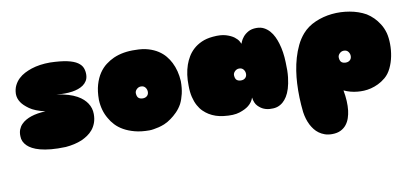

<svg xmlns="http://www.w3.org/2000/svg" viewBox="-72 -769 2681 1258"><g transform="rotate(-10 1268.5 -140.5)"><path d="M315 -318Q358 -312 391 -302Q424 -292 447.5 -279Q471 -266 486.5 -251.5Q502 -237 511 -223Q533 -190 533 -150Q533 -117 523.5 -91.5Q514 -66 498.5 -47.5Q483 -29 463.5 -16Q444 -3 424 6Q376 26 315 31Q259 33 217.5 29Q176 25 146 17Q116 9 95.5 -2Q75 -13 63 -25Q34 -53 34 -90Q33 -115 40.5 -134Q48 -153 61.5 -167Q75 -181 92 -190.5Q109 -200 127 -206Q169 -220 224 -222Q156 -238 121 -263Q86 -288 71 -311Q53 -338 53 -368Q54 -400 66 -424Q78 -448 96.5 -465.5Q115 -483 137.5 -494.5Q160 -506 184 -514Q239 -532 309 -532Q379 -530 422.5 -520.5Q466 -511 490 -494.5Q514 -478 522 -456.5Q530 -435 529 -411Q528 -388 518 -372Q508 -356 493 -345.5Q478 -335 459 -328.5Q440 -322 420 -319Q373 -312 315 -318Z M1101 -116Q1085 -87 1063.5 -65.5Q1042 -44 1022 -30Q999 -13 975 -3Q955 5 936.5 9.5Q918 14 904 16Q887 19 874 19Q819 19 777.5 8Q736 -3 705 -20.5Q674 -38 652.5 -61Q631 -84 618 -108Q585 -163 582 -235Q582 -293 594.5 -335.5Q607 -378 627.5 -408.5Q648 -439 674.5 -459Q701 -479 728 -491Q792 -519 874 -516Q922 -516 959 -505Q996 -494 1023.5 -476Q1051 -458 1069.5 -435.5Q1088 -413 1100 -389Q1128 -334 1132 -263Q1132 -216 1123.5 -180Q1115 -144 1101 -116ZM868 -274Q851 -274 838.5 -261Q826 -248 828 -232Q830 -211 840.5 -203Q851 -195 868 -195Q885 -195 896 -205Q907 -215 907 -232Q907 -248 897 -261Q887 -274 868 -274Z M1389 -513Q1442 -518 1476 -507.5Q1510 -497 1529.5 -482Q1549 -467 1557 -452.5Q1565 -438 1566 -435Q1566 -436 1571.5 -449.5Q1577 -463 1590 -479Q1603 -495 1625 -507.5Q1647 -520 1680 -520Q1708 -520 1729 -509Q1750 -498 1766 -480Q1782 -462 1793 -439Q1804 -416 1811 -392Q1828 -336 1830 -265Q1833 -208 1828 -165.5Q1823 -123 1813.5 -92.5Q1804 -62 1791 -41.5Q1778 -21 1764 -9Q1731 20 1687 18Q1660 19 1636 9Q1616 1 1597 -18.5Q1578 -38 1573 -76Q1563 -46 1537 -25Q1515 -7 1475 6Q1435 19 1369 11Q1315 5 1273 -21Q1255 -32 1237.5 -49Q1220 -66 1206.5 -91Q1193 -116 1185 -149Q1177 -182 1177 -225Q1175 -300 1196 -361Q1205 -387 1220 -412.5Q1235 -438 1258 -459Q1281 -480 1313 -494.5Q1345 -509 1389 -513ZM1522 -278Q1505 -278 1492.5 -265Q1480 -252 1482 -236Q1484 -215 1494.5 -207Q1505 -199 1522 -199Q1539 -199 1550 -209Q1561 -219 1561 -236Q1561 -252 1551 -265Q1541 -278 1522 -278Z M1886 76Q1875 -23 1880 -116Q1882 -156 1888.5 -198.5Q1895 -241 1907 -282.5Q1919 -324 1937.5 -362.5Q1956 -401 1983 -432Q2018 -472 2071 -495Q2124 -518 2182.5 -524Q2241 -530 2300.5 -519.5Q2360 -509 2408 -482Q2432 -467 2453 -446Q2471 -428 2488.5 -401Q2506 -374 2516 -338Q2524 -306 2524.5 -265Q2525 -224 2517 -183.5Q2509 -143 2492 -107.5Q2475 -72 2449 -50Q2425 -30 2400 -18Q2375 -6 2350.5 0Q2326 6 2303.5 7Q2281 8 2261 6Q2214 2 2171 -18Q2185 58 2178 117Q2175 142 2167 166Q2159 190 2144 209Q2129 228 2105.5 239.5Q2082 251 2048 251Q2021 251 2000 243.5Q1979 236 1962.5 224Q1946 212 1934 196.5Q1922 181 1913 164Q1893 125 1886 76ZM2218 -274Q2201 -274 2188.5 -261Q2176 -248 2178 -232Q2180 -211 2190.5 -203Q2201 -195 2218 -195Q2235 -195 2246 -205Q2257 -215 2257 -232Q2257 -248 2247 -261Q2237 -274 2218 -274Z"/></g></svg>

Font: Sniglet
Style: ExtraBold
Weight: 800
Version: Version 2.000; ttfautohint (v0.95) -l 8 -r 50 -G 200 -x 14 -